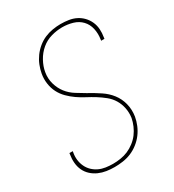

<svg xmlns="http://www.w3.org/2000/svg" viewBox="-182 -845 863 955"><g transform="rotate(-30 250.0 -367.5)"><path d="M194 8Q170 8 147.5 4.5Q125 1 104.5 -8Q84 -17 67.5 -32Q51 -47 41.5 -67Q32 -87 30 -110.5Q28 -134 32 -157L33 -165H52L51 -158Q47 -137 49.5 -116.5Q52 -96 60.5 -78Q69 -60 83 -46.5Q97 -33 115 -24.5Q133 -16 153.5 -13Q174 -10 195 -10Q216 -10 238.5 -13.5Q261 -17 281 -25.5Q301 -34 320 -48.5Q339 -63 352.5 -81Q366 -99 375 -120Q384 -141 388 -162Q392 -191 386.5 -218Q381 -245 367.5 -267.5Q354 -290 333 -307Q312 -324 289.5 -338Q267 -352 243 -364.5Q219 -377 197.5 -392Q176 -407 157 -426Q138 -445 126 -468.5Q114 -492 110 -520Q106 -548 111 -576Q115 -599 124 -621.5Q133 -644 147.5 -664Q162 -684 181.5 -700Q201 -716 223 -725.5Q245 -735 269 -739Q293 -743 315 -743Q339 -743 361.5 -739.5Q384 -736 403 -726.5Q422 -717 437 -701.5Q452 -686 461 -666Q470 -646 471.5 -623.5Q473 -601 469 -578L468 -570H449L450 -577Q455 -608 448.5 -637.5Q442 -667 422.5 -687.5Q403 -708 374 -716.5Q345 -725 314 -725Q283 -725 251 -716Q219 -707 193.5 -685.5Q168 -664 151.5 -634Q135 -604 130 -574Q124 -540 133 -508Q142 -476 161 -451.5Q180 -427 207.5 -410Q235 -393 262 -377H263Q293 -360 322.5 -340.5Q352 -321 373 -294Q394 -267 403 -232Q412 -197 406 -159Q402 -136 392.5 -113Q383 -90 368 -70Q353 -50 332.5 -34Q312 -18 289 -8.5Q266 1 241.5 4.5Q217 8 194 8Z"/></g></svg>

Font: Iosevka Term Curly Thin
Style: Italic
Weight: 100
Italic angle: -9°
Designer: Belleve Invis
Foundry: Belleve Invis
Version: Version 32.3.0